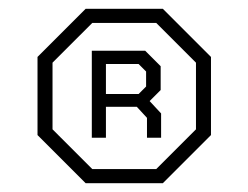

<svg xmlns="http://www.w3.org/2000/svg" viewBox="-20 -710 563 435"><path d="M65 -404V-581L174 -690H349L458 -581V-404L349 -295H174ZM334 -327 424 -417V-568L334 -658H189L99 -568V-417L189 -327ZM188 -595H309L344 -560V-506L319 -481L345 -453V-398H313V-443L290 -468H220V-398H188ZM294 -497 311 -514V-548L294 -565H220V-497Z"/></svg>

Font: Chakra Petch ExtraLight
Style: Regular
Weight: 275
Designer: Katatrad Aksorn Co.,Ltd.
Foundry: Cadson Demak Co.,Ltd.
Version: Version 1.000; ttfautohint (v1.6)